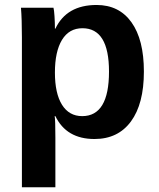

<svg xmlns="http://www.w3.org/2000/svg" viewBox="-20 -560 651 787"><path d="M569.8 -266.6Q569.8 -134.3 516.8 -62.3Q463.9 9.8 367.2 9.8Q252.4 9.8 207 -84H204.1Q207 -69.3 207 4.9V207.5H69.8V-406.7Q69.8 -444.3 68.8 -474.6Q67.9 -504.9 65.9 -528.3H199.2Q201.7 -519.5 203.4 -493.7Q205.1 -467.8 205.1 -442.4H207Q252.9 -539.6 376 -539.6Q468.3 -539.6 519 -468.5Q569.8 -397.5 569.8 -266.6ZM426.8 -266.6Q426.8 -444.3 317.9 -444.3Q263.2 -444.3 234.1 -396.5Q205.1 -348.6 205.1 -262.7Q205.1 -177.2 234.1 -130.6Q263.2 -84 316.9 -84Q426.8 -84 426.8 -266.6Z"/></svg>

Font: Arimo
Style: Bold
Weight: 700
Designer: Steve Matteson
Foundry: Monotype Imaging Inc.
Version: Version 1.33